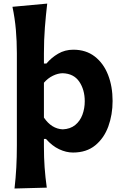

<svg xmlns="http://www.w3.org/2000/svg" viewBox="-20 -847 697 1084"><path d="M62 217.3Q68.8 157.7 72 99.4Q75.2 41 75.2 -27.3V-546.4Q75.2 -614.3 69.6 -679Q64 -743.7 50.3 -808.6L246.6 -826.7Q238.8 -760.7 233.4 -691.4Q228 -622.1 228 -546.4V-488.3H242.2Q270 -521.5 308.3 -543.9Q346.7 -566.4 394 -566.4Q465.3 -566.4 514.9 -528.1Q564.5 -489.7 590.1 -424.3Q615.7 -358.9 615.7 -276.9Q615.7 -199.7 591.6 -133.3Q567.4 -66.9 517.8 -26.4Q468.3 14.2 392.1 14.2Q353.5 14.2 313.7 -4.6Q273.9 -23.4 239.7 -62.5H228V-19Q228 43 231.9 97.9Q235.8 152.8 244.1 212.4ZM334.5 -116.7Q377 -118.7 404.5 -141.1Q432.1 -163.6 445.3 -199.2Q458.5 -234.9 458.5 -275.4Q458.5 -340.3 427.5 -386Q396.5 -431.6 333.5 -433.6Q306.6 -433.1 278.6 -419.4Q250.5 -405.8 228 -379.9V-183.1Q271 -119.6 334.5 -116.7Z"/></svg>

Font: Pinar-FD Bold
Style: Regular
Weight: 700
Designer: Amin Abedi
Version: Version 3.000